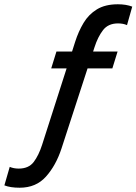

<svg xmlns="http://www.w3.org/2000/svg" viewBox="-78 -734 638 898"><path d="M209.5 -39Q183.5 40 137 92Q90.5 144 14 144Q-29.5 144 -57.5 133L-32.5 46.5Q-14 54.5 9.5 54.5Q56 54.5 79.5 23.8Q103 -7 119 -57L233.5 -414H161.5L186 -493H259L273.5 -538.5Q289 -587 312.8 -626.8Q336.5 -666.5 375.2 -690.2Q414 -714 473.5 -714Q512 -714 540.5 -703L516 -616.5Q498 -624.5 474 -624.5Q428 -624.5 403.8 -593Q379.5 -561.5 364 -513L357.5 -493H472L447.5 -414H331.5Z"/></svg>

Font: Cabin Condensed Medium
Style: Italic
Weight: 500
Width: 3
Italic angle: -10°
Designer: Pablo Impallari
Foundry: Pablo Impallari. http://www.impallari.com Igino Marini. http://www.ikern.com
Version: Version 3.001; ttfautohint (v1.8.3)